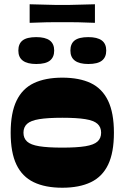

<svg xmlns="http://www.w3.org/2000/svg" viewBox="-20 -872 584 900"><path d="M272 8Q192 8 138 -18Q84 -44 57 -100.5Q30 -157 30 -250Q30 -343 57.5 -400Q85 -457 139 -482.5Q193 -508 272 -508Q352 -508 405.5 -482.5Q459 -457 486.5 -400Q514 -343 514 -250Q514 -157 487 -100.5Q460 -44 406 -18Q352 8 272 8ZM272 -180Q340 -180 380 -186.5Q420 -193 437 -208.5Q454 -224 454 -250Q454 -276 437 -291.5Q420 -307 380 -313.5Q340 -320 272 -320Q204 -320 164 -313.5Q124 -307 107 -291.5Q90 -276 90 -250Q90 -224 107 -208.5Q124 -193 164 -186.5Q204 -180 272 -180ZM150 -572Q66 -572 66 -635Q66 -667 86 -682.5Q106 -698 150 -698Q192 -698 213 -682.5Q234 -667 234 -635Q234 -604 214 -588Q194 -572 150 -572ZM394 -572Q310 -572 310 -635Q310 -667 330 -682.5Q350 -698 394 -698Q436 -698 457 -682.5Q478 -667 478 -635Q478 -604 458 -588Q438 -572 394 -572ZM119 -765V-852Q171 -851 196 -850Q221 -849 236.5 -849Q252 -849 272 -849Q293 -849 308 -849Q323 -849 348.5 -850Q374 -851 425 -852V-765Q374 -767 348.5 -767.5Q323 -768 308 -768Q293 -768 272 -768Q252 -768 236.5 -768Q221 -768 196 -767.5Q171 -767 119 -765Z"/></svg>

Font: Ojuju ExtraBold
Style: Regular
Weight: 800
Designer: Chisaokwu Joboson, Mirko Velimirovic
Foundry: Udi Foundry
Version: Version 1.000